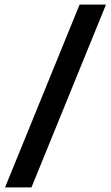

<svg xmlns="http://www.w3.org/2000/svg" viewBox="-20 -693 483 836"><path d="M2 123 326.5 -673H441.5L117 123Z"/></svg>

Font: Anek Tamil SemiBold
Style: Regular
Weight: 600
Version: Version 1.003